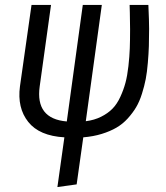

<svg xmlns="http://www.w3.org/2000/svg" viewBox="-20 -546 674 779"><path d="M585 -429.2Q585 -389.2 584 -358.9Q583 -328.6 579.8 -291Q576.7 -253.4 571.3 -225.3Q565.9 -197.3 555.9 -165.5Q545.9 -133.8 532.2 -110.8Q518.6 -87.9 498.3 -65.4Q478 -43 452.4 -28.1Q426.8 -13.2 392.8 -2.7Q358.9 7.8 317.9 11.2L291 202.1L212.9 212.9L241.2 11.2Q139.6 5.4 94.5 -51.5Q49.3 -108.4 61 -195.8L107.9 -525.9H187L141.1 -195.8Q122.6 -64 251 -53.2L315.9 -525.9H393.1L328.1 -54.2Q362.8 -58.6 390.1 -72.3Q417.5 -85.9 436 -104.7Q454.6 -123.5 468 -152.6Q481.4 -181.6 489 -210Q496.6 -238.3 501 -277.6Q505.4 -316.9 506.6 -349.9Q507.8 -382.8 507.8 -426.8Q507.8 -464.4 506.8 -494.4Q505.9 -524.4 505.9 -525.9H582Q585 -460 585 -429.2Z"/></svg>

Font: Fira Sans Compressed Book
Style: Italic
Weight: 350
Width: 3
Italic angle: -8°
Designer: Carrois Corporate & Edenspiekermann AG
Foundry: Carrois Corporate GbR & Edenspiekermann AG
Version: Version 4.203;PS 004.203;hotconv 1.0.88;makeotf.lib2.5.64775